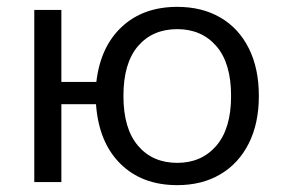

<svg xmlns="http://www.w3.org/2000/svg" viewBox="-20 -531 827 560"><path d="M497 9Q394 9 331 -53.5Q268 -116 260 -227H159V0H80V-502H159V-292H261Q273 -395 335.5 -453Q398 -511 497 -511Q569 -511 622.5 -480Q676 -449 705.5 -390.5Q735 -332 735 -251Q735 -171 705.5 -112.5Q676 -54 622.5 -22.5Q569 9 497 9ZM497 -56Q568 -56 611 -106Q654 -156 654 -251Q654 -347 611 -396.5Q568 -446 497 -446Q425 -446 382.5 -396.5Q340 -347 340 -251Q340 -156 382.5 -106Q425 -56 497 -56Z"/></svg>

Font: Winston
Style: Regular
Weight: 400
Designer: Original fonts by Vernon Adams / Changes by Cristiano Sobral
Foundry: Original fonts by Vernon Adams / Changes by Cristiano Sobral
Version: Version 2.503;July 17, 2020;FontCreator 13.0.0.2655 64-bit